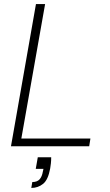

<svg xmlns="http://www.w3.org/2000/svg" viewBox="-20 -720 539 945"><path d="M34 0 157 -700H202L85 -38H425L419 0ZM134 205 139 176Q163 176 175 162.5Q187 149 191 124L194 111H156L166 54H232Q232 70 230.5 84Q229 98 227 109Q217 165 192 185Q167 205 134 205Z"/></svg>

Font: DM Sans 24pt ExtraLight
Style: Italic
Weight: 250
Italic angle: -10°
Designer: Colophon Foundry, Jonny Pinhorn
Foundry: Colophon Foundry
Version: Version 4.004;gftools[0.9.30]